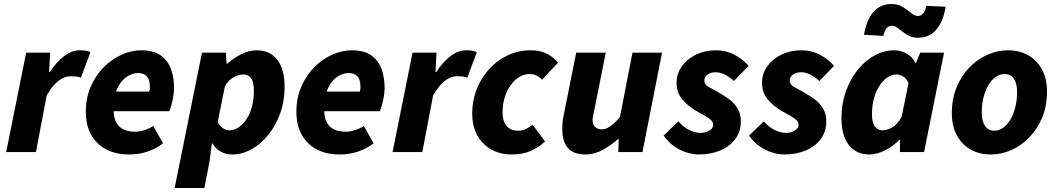

<svg xmlns="http://www.w3.org/2000/svg" viewBox="-20 -762 5296 962"><path d="M11 0 111 -498H231L226 -401H230Q260 -448 299 -479Q338 -510 380 -510Q400 -510 413 -507.5Q426 -505 433 -500L385 -372Q375 -378 360.5 -379Q346 -380 334 -380Q303 -380 273.5 -357.5Q244 -335 214 -284L160 0Z M626 12Q527 12 468.5 -45Q410 -102 410 -202Q410 -271 434.5 -327.5Q459 -384 499.5 -425Q540 -466 589.5 -488Q639 -510 688 -510Q749 -510 785 -484.5Q821 -459 836.5 -416.5Q852 -374 852 -322Q852 -298 847.5 -274Q843 -250 837.5 -231.5Q832 -213 828 -205H520L532 -303H727Q730 -310 730.5 -316Q731 -322 731 -330Q731 -348 725.5 -363Q720 -378 706.5 -387Q693 -396 670 -396Q653 -396 632 -387Q611 -378 592 -357Q573 -336 561 -301.5Q549 -267 549 -216Q549 -171 563.5 -146.5Q578 -122 602.5 -112Q627 -102 657 -102Q680 -102 705.5 -110.5Q731 -119 748 -131L797 -44Q766 -19 722 -3.5Q678 12 626 12Z M855 180 992 -498H1112L1115 -443H1119Q1153 -473 1191 -491.5Q1229 -510 1266 -510Q1332 -510 1369 -463Q1406 -416 1406 -327Q1406 -256 1384 -194.5Q1362 -133 1324.5 -86.5Q1287 -40 1240 -14Q1193 12 1141 12Q1111 12 1085 -3Q1059 -18 1044 -44H1042L1029 51L1004 180ZM1130 -109Q1154 -109 1176 -124Q1198 -139 1215.5 -165.5Q1233 -192 1242.5 -228.5Q1252 -265 1252 -308Q1252 -351 1238 -370Q1224 -389 1200 -389Q1179 -389 1153.5 -376.5Q1128 -364 1107 -330L1071 -151Q1081 -130 1097 -119.5Q1113 -109 1130 -109Z M1681 12Q1582 12 1523.5 -45Q1465 -102 1465 -202Q1465 -271 1489.5 -327.5Q1514 -384 1554.5 -425Q1595 -466 1644.5 -488Q1694 -510 1743 -510Q1804 -510 1840 -484.5Q1876 -459 1891.5 -416.5Q1907 -374 1907 -322Q1907 -298 1902.5 -274Q1898 -250 1892.5 -231.5Q1887 -213 1883 -205H1575L1587 -303H1782Q1785 -310 1785.5 -316Q1786 -322 1786 -330Q1786 -348 1780.5 -363Q1775 -378 1761.5 -387Q1748 -396 1725 -396Q1708 -396 1687 -387Q1666 -378 1647 -357Q1628 -336 1616 -301.5Q1604 -267 1604 -216Q1604 -171 1618.5 -146.5Q1633 -122 1657.5 -112Q1682 -102 1712 -102Q1735 -102 1760.5 -110.5Q1786 -119 1803 -131L1852 -44Q1821 -19 1777 -3.5Q1733 12 1681 12Z M1947 0 2047 -498H2167L2162 -401H2166Q2196 -448 2235 -479Q2274 -510 2316 -510Q2336 -510 2349 -507.5Q2362 -505 2369 -500L2321 -372Q2311 -378 2296.5 -379Q2282 -380 2270 -380Q2239 -380 2209.5 -357.5Q2180 -335 2150 -284L2096 0Z M2543 12Q2487 12 2442.5 -12.5Q2398 -37 2372 -83Q2346 -129 2346 -194Q2346 -258 2368.5 -315Q2391 -372 2431 -416Q2471 -460 2524 -485Q2577 -510 2640 -510Q2689 -510 2723.5 -491Q2758 -472 2776 -448L2696 -363Q2683 -376 2668.5 -383.5Q2654 -391 2632 -391Q2605 -391 2580.5 -375.5Q2556 -360 2537 -333Q2518 -306 2508 -271Q2498 -236 2498 -197Q2498 -156 2518 -131.5Q2538 -107 2576 -107Q2599 -107 2617 -116.5Q2635 -126 2649 -137L2711 -53Q2680 -24 2640 -6Q2600 12 2543 12Z M2914 12Q2853 12 2825 -21Q2797 -54 2797 -117Q2797 -134 2799 -152Q2801 -170 2805 -188L2867 -498H3015L2957 -207Q2954 -193 2951.5 -181.5Q2949 -170 2949 -161Q2949 -138 2961.5 -126Q2974 -114 2995 -114Q3016 -114 3037.5 -129Q3059 -144 3086 -175L3149 -498H3297L3199 0H3078L3080 -65H3076Q3043 -35 3001 -11.5Q2959 12 2914 12Z M3481 12Q3452 12 3419 1.5Q3386 -9 3356 -30.5Q3326 -52 3305 -83L3379 -154Q3407 -122 3436.5 -109Q3466 -96 3490 -96Q3507 -96 3521.5 -101.5Q3536 -107 3544.5 -116Q3553 -125 3553 -137Q3553 -150 3543 -160Q3533 -170 3514 -180.5Q3495 -191 3467 -207Q3429 -229 3399.5 -263Q3370 -297 3370 -346Q3370 -393 3396.5 -430Q3423 -467 3467.5 -488.5Q3512 -510 3566 -510Q3618 -510 3659.5 -488Q3701 -466 3731 -432L3657 -356Q3638 -374 3614 -387Q3590 -400 3566 -400Q3540 -400 3524.5 -388Q3509 -376 3509 -359Q3509 -337 3535 -324Q3561 -311 3590 -293Q3616 -279 3639.5 -260Q3663 -241 3677.5 -215Q3692 -189 3692 -154Q3692 -104 3665 -66.5Q3638 -29 3590 -8.5Q3542 12 3481 12Z M3909 12Q3880 12 3847 1.5Q3814 -9 3784 -30.5Q3754 -52 3733 -83L3807 -154Q3835 -122 3864.5 -109Q3894 -96 3918 -96Q3935 -96 3949.5 -101.5Q3964 -107 3972.5 -116Q3981 -125 3981 -137Q3981 -150 3971 -160Q3961 -170 3942 -180.5Q3923 -191 3895 -207Q3857 -229 3827.5 -263Q3798 -297 3798 -346Q3798 -393 3824.5 -430Q3851 -467 3895.5 -488.5Q3940 -510 3994 -510Q4046 -510 4087.5 -488Q4129 -466 4159 -432L4085 -356Q4066 -374 4042 -387Q4018 -400 3994 -400Q3968 -400 3952.5 -388Q3937 -376 3937 -359Q3937 -337 3963 -324Q3989 -311 4018 -293Q4044 -279 4067.5 -260Q4091 -241 4105.5 -215Q4120 -189 4120 -154Q4120 -104 4093 -66.5Q4066 -29 4018 -8.5Q3970 12 3909 12Z M4336 12Q4270 12 4233 -35.5Q4196 -83 4196 -171Q4196 -242 4218 -303.5Q4240 -365 4277 -411.5Q4314 -458 4361.5 -484Q4409 -510 4461 -510Q4494 -510 4523.5 -493Q4553 -476 4567 -446H4569L4591 -498H4710L4610 0H4489L4490 -63H4488Q4455 -29 4414 -8.5Q4373 12 4336 12ZM4401 -109Q4424 -109 4450.5 -123.5Q4477 -138 4498 -178L4532 -346Q4522 -369 4505 -379Q4488 -389 4472 -389Q4448 -389 4426 -374Q4404 -359 4386.5 -332.5Q4369 -306 4359 -269.5Q4349 -233 4349 -190Q4349 -147 4363.5 -128Q4378 -109 4401 -109ZM4581 -573Q4554 -573 4535.5 -582Q4517 -591 4502.5 -603Q4488 -615 4475 -624Q4462 -633 4447 -633Q4434 -633 4423 -621.5Q4412 -610 4406 -582L4309 -588Q4318 -641 4337.5 -675.5Q4357 -710 4384.5 -726Q4412 -742 4446 -742Q4473 -742 4491.5 -733Q4510 -724 4524.5 -712.5Q4539 -701 4552 -691.5Q4565 -682 4580 -682Q4593 -682 4604.5 -693.5Q4616 -705 4621 -733L4718 -728Q4709 -674 4689.5 -639.5Q4670 -605 4643 -589Q4616 -573 4581 -573Z M4945 12Q4886 12 4842 -13.5Q4798 -39 4773.5 -85.5Q4749 -132 4749 -194Q4749 -267 4773 -325Q4797 -383 4837.5 -424.5Q4878 -466 4928 -488Q4978 -510 5030 -510Q5089 -510 5133 -484.5Q5177 -459 5201.5 -412.5Q5226 -366 5226 -304Q5226 -231 5202 -173.5Q5178 -116 5137.5 -74Q5097 -32 5047 -10Q4997 12 4945 12ZM4962 -107Q4985 -107 5006 -122Q5027 -137 5042.5 -163Q5058 -189 5067 -224.5Q5076 -260 5076 -301Q5076 -343 5060.5 -367Q5045 -391 5013 -391Q4990 -391 4969 -376.5Q4948 -362 4932.5 -336Q4917 -310 4908 -274.5Q4899 -239 4899 -197Q4899 -156 4915 -131.5Q4931 -107 4962 -107Z"/></svg>

Font: Source Sans 3 ExtraBold
Style: Italic
Weight: 800
Italic angle: -11°
Version: Version 3.052;hotconv 1.1.0;makeotfexe 2.6.0